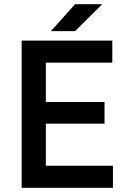

<svg xmlns="http://www.w3.org/2000/svg" viewBox="-20 -893 630 913"><path d="M83 -700H514V-595H198V-408H477V-305H198V-105H517V0H83ZM337 -873H466L337 -745H222Z"/></svg>

Font: Oak Sans SemiBold
Style: Regular
Weight: 600
Designer: Erik Kennedy, Walven
Foundry: Erik Kennedy, Walven
Version: Version 1.000